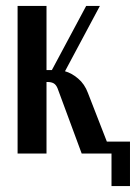

<svg xmlns="http://www.w3.org/2000/svg" viewBox="-20 -515 456 644"><path d="M173 -219Q168 -231 160 -235.5Q152 -240 139 -240H136V0H39V-495H136V-280H154L269 -495H315L198 -276Q220 -270 242 -251.5Q264 -233 275 -203L354 0H254ZM330 -40H416V109H354V0H330Z"/></svg>

Font: Moniqa Paragraph
Style: Bold
Weight: 700
Designer: Rajesh Rajput
Foundry: Rajesh Rajput
Version: Version 1.000